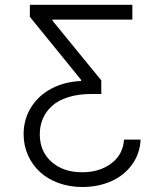

<svg xmlns="http://www.w3.org/2000/svg" viewBox="-20 -565 658 777"><path d="M549 0Q546.2 57.5 514 101.6Q481.9 145.6 429.5 168.7Q377.1 191.8 313.2 191.8Q261 191.8 216.4 175.4Q171.9 159.1 141.2 130.5Q110.4 101.9 93 62.7Q75.6 23.4 75.6 -21.7Q75.6 -82.4 105.8 -130.7Q136 -179 188.7 -206.7Q241.5 -234.4 308.2 -237.2V-241.8L100.9 -496.8V-545.5H515.6V-485.8H192.5V-481.2L389.9 -239.7V-184.7H350.9Q297.6 -184.7 256.7 -171.9Q215.9 -159.1 191.1 -136.7Q166.2 -114.3 153.6 -85.2Q141 -56.1 141 -21.7Q141 47.9 188.6 90Q236.2 132.1 312.5 132.1Q383.2 132.1 430.6 96.2Q478 60.4 481.9 0Z"/></svg>

Font: Inter Light BETA
Style: Regular
Weight: 300
Designer: Rasmus Andersson
Foundry: rsms
Version: Version 3.011;git-f93a4a705